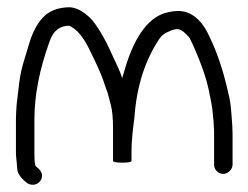

<svg xmlns="http://www.w3.org/2000/svg" viewBox="-20 -512 685 530"><path d="M317 -296C317 -300 310 -318 295 -349C275 -395 255 -431 235 -456C215 -478 194 -490 174 -492C146 -492 122 -485 104 -469C86 -453 71 -427 60 -390C57 -381 53 -366 47 -347C41 -328 36 -307 33 -283C30 -259 28 -239 26 -224C25 -209 24 -195 24 -183V-90C24 -82 25 -74 26 -65C27 -56 27 -49 28 -42C29 -35 34 -26 44 -16L52 -9C57 -4 64 -2 71 -2C78 -2 84 -5 89 -10C94 -15 96 -21 96 -28C96 -35 92 -41 87 -46L79 -53C76 -56 75 -68 75 -90V-183C75 -249 89 -321 117 -398C127 -427 145 -441 171 -441L174 -440L186 -432C200 -421 214 -402 227 -375C246 -337 258 -310 264 -293C270 -276 274 -263 277 -256C279 -249 282 -237 286 -222C290 -207 292 -185 292 -158V-68C292 -65 301 -63 318 -63C335 -63 343 -65 343 -68V-95C343 -119 346 -150 351 -187C357 -273 380 -345 420 -405C426 -414 434 -420 444 -424C456 -430 466 -433 474 -431C482 -429 492 -421 503 -408C507 -400 516 -382 528 -352C540 -322 550 -293 556 -265C562 -237 565 -219 566 -212C567 -205 567 -198 568 -191C569 -184 570 -176 570 -167C571 -158 571 -150 571 -142V-58C571 -51 573 -45 578 -40C583 -35 589 -32 596 -32C603 -32 609 -35 614 -40C619 -45 622 -51 622 -58V-142C622 -155 621 -173 619 -195C618 -202 618 -211 617 -219C616 -227 614 -241 609 -260C597 -314 581 -363 560 -407C542 -449 518 -473 488 -480C476 -483 461 -482 443 -478C393 -467 354 -417 326 -326C323 -315 320 -305 317 -296Z"/></svg>

Font: AppleStorm
Style: Rg
Weight: 400
Foundry: Cannot Into Space Fonts
Version: Version 1.01